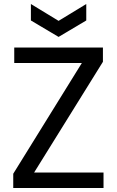

<svg xmlns="http://www.w3.org/2000/svg" viewBox="-20 -937 582 957"><path d="M46 0V-71L388 -623H51V-700H493V-629L150 -77H496V0ZM272 -753 134 -835V-917L272 -833L410 -917V-835Z"/></svg>

Font: HostGroteskRegular
Style: Regular
Weight: 400
Designer: Doukan Karapınar based on Poppins by Indian Type Foundry, Jonny Pinhorn
Foundry: Element Type
Version: Version 1.001; ttfautohint (v1.8.4.7-5d5b)